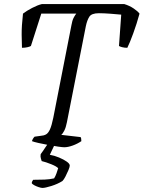

<svg xmlns="http://www.w3.org/2000/svg" viewBox="-20 -724 706 944"><path d="M296 0Q288 0 266.5 -3Q245 -6 218.5 -11Q192 -16 169.5 -21Q147 -26 137 -30Q141 -43 150 -52L179 -56Q195 -57 206 -63Q217 -69 225.5 -87.5Q234 -106 242 -145L331 -599Q335 -623 342 -636.5Q349 -650 355 -657H183L132 -498Q128 -495 115.5 -492Q103 -489 88 -489Q87 -511 86.5 -553Q86 -595 93 -657Q111 -671 138 -685Q165 -699 186 -704H591Q617 -696 637 -682.5Q657 -669 666 -657Q652 -606 635 -559.5Q618 -513 606 -489Q592 -489 580.5 -492Q569 -495 565 -498L576 -652Q557 -654 523.5 -656.5Q490 -659 466 -659Q430 -659 419 -641.5Q408 -624 402 -595L309 -123Q304 -97 296 -81.5Q288 -66 281 -61L376 -50Q378 -48 379 -43Q380 -38 380 -30Q361 -17 337.5 -8.5Q314 0 296 0ZM189 200Q182 200 170 196Q158 192 148 186.5Q138 181 136 176Q137 170 138.5 167.5Q140 165 143 160Q175 160 199.5 159Q224 158 246 153Q253 142 258 127.5Q263 113 266 103Q258 94 232 83.5Q206 73 185 68Q184 64 181 55Q178 46 180 34Q192 18 203.5 0Q215 -18 231 -37H260L225 37Q248 41 270.5 50.5Q293 60 308 70.5Q323 81 323 90Q323 97 316.5 112.5Q310 128 302 143.5Q294 159 287 166Q263 181 232.5 190.5Q202 200 189 200Z"/></svg>

Font: Texturina Extralight
Style: Italic
Weight: 200
Italic angle: -11°
Designer: Guillermo Torres Carreño
Foundry: Omnibus-Type
Version: Version 1.002; ttfautohint (v1.8.3)